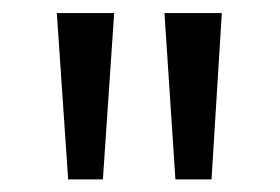

<svg xmlns="http://www.w3.org/2000/svg" viewBox="-20 -731 430 295"><path d="M305 -455.4H249.5L232.7 -710.9H320.8ZM138.1 -455.4H84.7L67.3 -710.9H155.4Z"/></svg>

Font: Shan Wanhai
Style: Regular
Weight: 400
Designer: Khon Soe Zaw Thu
Foundry: Shan Unicode
Version: Version 1.00 June 3, 2017, initial release